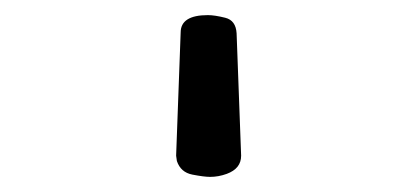

<svg xmlns="http://www.w3.org/2000/svg" viewBox="-20 47 540 254"><path d="M258 281Q250 281 234.5 278Q219 275 214 260L213 253L219 90Q219 67 255 67Q264 67 278 70.5Q292 74 293 91L299 253Q299 270 280 277Q269 281 258 281Z"/></svg>

Font: LXGW WenKai Mono Medium
Style: Regular
Weight: 500
Monospace: yes
Designer: LXGW / Fontworks Inc.
Foundry: LXGW / Fontworks Inc.
Version: Version 1.520; June 14, 2025